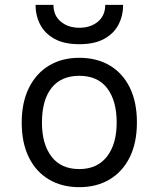

<svg xmlns="http://www.w3.org/2000/svg" viewBox="-20 -762 656 794"><path d="M308 12Q236.2 12 182.8 -19.6Q129.2 -51.1 99.5 -110.9Q69.8 -170.6 69.8 -255Q69.8 -338.4 99.5 -398.4Q129.2 -458.5 182.8 -490.8Q236.2 -523 308 -523Q379.9 -523 433.6 -491.4Q487.2 -459.8 516.8 -399.9Q546.2 -340 546.2 -255.8Q546.2 -172.2 516.8 -112.2Q487.2 -52.2 433.6 -20.1Q379.9 12 308 12ZM308 -62.8Q381.9 -62.8 422.2 -114.4Q462.5 -166 462.5 -255.8Q462.5 -345.2 423.4 -396.9Q384.4 -448.5 308 -448.5Q232.5 -448.5 193 -398.2Q153.5 -348 153.5 -255Q153.5 -166 193 -114.4Q232.5 -62.8 308 -62.8ZM308 -579.2Q245.2 -579.2 205.3 -601.4Q165.4 -623.5 146.2 -660.4Q127 -697.4 127 -742H201Q201 -697.8 231.6 -672.5Q262.1 -647.2 308 -647.2Q354.8 -647.2 385 -672.5Q415.2 -697.8 415.2 -742H489.2Q489.2 -697.4 470.2 -660.4Q451.1 -623.5 411.1 -601.4Q371.1 -579.2 308 -579.2Z"/></svg>

Font: Overpass Mono Light
Style: Regular
Weight: 300
Monospace: yes
Designer: Delve Withrington, Dave Bailey
Foundry: Delve Fonts LLC
Version: Version 4.000